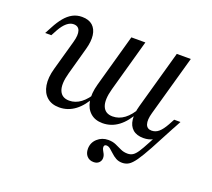

<svg xmlns="http://www.w3.org/2000/svg" viewBox="-109 -566 996 903"><g transform="rotate(20 389.5 -114.5)"><path d="M440.3 197.6Q419.4 197.6 406.9 183.9Q394.4 170.2 394.4 147.6Q394.4 116.9 416.9 96.4Q439.5 75.8 471 75.8Q492.7 75.8 509.3 83.1Q525.8 90.3 541.5 98Q557.3 105.6 576.6 105.6Q591.1 105.6 602.4 98.8Q613.7 91.9 625.8 73.8Q637.9 55.6 655.6 21.8Q673.4 -12.1 701.6 -65.3L740.3 -82.3Q700.8 -6.5 675 40.7Q649.2 87.9 631.9 112.5Q614.5 137.1 600 146Q585.5 154.8 567.7 154.8Q550 154.8 536.3 147.2Q522.6 139.5 511.7 129Q500.8 118.5 491.1 110.9Q481.5 103.2 471.8 103.2Q459.7 103.2 459.7 115.3Q459.7 122.6 464.1 130.2Q468.5 137.9 472.6 146Q476.6 154 476.6 164.5Q476.6 178.2 466.9 187.9Q457.3 197.6 440.3 197.6ZM200 11.3Q162.1 11.3 138.7 -9.3Q115.3 -29.8 109.3 -66.5Q103.2 -103.2 116.9 -151.6L158.9 -301.6Q169.4 -338.7 162.5 -359.3Q155.6 -379.8 131.5 -379.8Q114.5 -379.8 98 -366.1Q81.5 -352.4 66.1 -325L50 -295.2H19.4L37.9 -329.8Q54 -360.5 71.8 -381.9Q89.5 -403.2 110.5 -414.5Q131.5 -425.8 157.3 -425.8Q191.1 -425.8 210.1 -408.9Q229 -391.9 233.1 -361.7Q237.1 -331.5 225.8 -291.1L187.9 -154Q171.8 -96 184.3 -65.3Q196.8 -34.7 233.9 -34.7Q264.5 -34.7 291.5 -54.8Q318.5 -75 341.1 -114.5V-93.5Q314.5 -41.9 279 -15.3Q243.5 11.3 200 11.3ZM416.9 11.3Q379.8 11.3 356.5 -9.3Q333.1 -29.8 326.6 -66.1Q320.2 -102.4 333.9 -151.6L407.3 -414.5H477.4L404.8 -154Q388.7 -96 401.2 -65.3Q413.7 -34.7 450.8 -34.7Q482.3 -34.7 509.3 -54.8Q536.3 -75 558.1 -114.5V-93.5Q531.5 -41.9 496 -15.3Q460.5 11.3 416.9 11.3ZM621.8 11.3Q587.9 11.3 568.5 -5.6Q549.2 -22.6 545.6 -53.2Q541.9 -83.9 553.2 -123.4L634.7 -414.5H704.8L620.2 -112.9Q609.7 -75.8 616.5 -55.2Q623.4 -34.7 646 -34.7Q666.1 -34.7 681.9 -48.4Q697.6 -62.1 713.7 -91.1L729 -119.4H760.5L741.9 -84.7Q725.8 -54.8 707.7 -33.1Q689.5 -11.3 669 0Q648.4 11.3 621.8 11.3Z"/></g></svg>

Font: Playfair 12pt Light
Style: Italic
Weight: 300
Italic angle: -15.6°
Designer: Claus Eggers Sørensen
Foundry: Claus Eggers Sørensen
Version: Version 2.000;gftools[0.9.28]